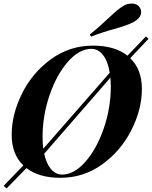

<svg xmlns="http://www.w3.org/2000/svg" viewBox="-23 -976 847 1069"><path d="M622 -817Q547 -797 484 -772L477 -784Q516 -815 546 -843Q576 -871 582 -876Q613 -905 630.5 -919.5Q648 -934 667 -945Q686 -956 710 -956Q745 -956 758 -929Q763 -920 763 -909Q763 -892 751 -877.5Q739 -863 718 -852Q701 -843 675.5 -834Q650 -825 622 -817ZM767 -481Q767 -368 709 -252.5Q651 -137 547 -61.5Q443 14 313 14Q195 14 124 -40L14 73L-3 59L107 -55Q42 -117 42 -226Q42 -339 99.5 -455Q157 -571 261 -646.5Q365 -722 495 -722Q616 -722 687 -666L789 -773L804 -760L702 -652Q767 -590 767 -481ZM214 -213Q214 -175 218 -148L588 -571Q578 -634 551 -669Q524 -704 486 -704Q418 -704 355 -632Q292 -560 253 -446Q214 -332 214 -213ZM594 -495Q594 -514 592 -544L223 -120Q235 -65 261 -34.5Q287 -4 322 -4Q390 -4 453 -76Q516 -148 555 -262Q594 -376 594 -495Z"/></svg>

Font: Playfair Display SC
Style: Bold Italic
Weight: 700
Italic angle: -14°
Designer: Claus Eggers Sørensen
Foundry: Claus Eggers Sørensen
Version: Version 1.200; ttfautohint (v1.6)